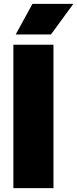

<svg xmlns="http://www.w3.org/2000/svg" viewBox="-20 -971 398 991"><path d="M49 0V-740H256V0ZM61 -793 147.5 -951H358.5L243 -793Z"/></svg>

Font: Encode Sans Semi Condensed Black
Style: Regular
Weight: 900
Width: 4
Designer: Multiple Designers
Foundry: Impallari Type
Version: Version 2.000